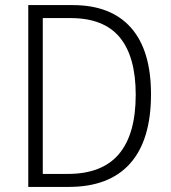

<svg xmlns="http://www.w3.org/2000/svg" viewBox="-20 -734 671 754"><path d="M573 -364Q573 -184 491 -92Q409 0 250 0H91V-714H265Q416 -714 494.5 -625Q573 -536 573 -364ZM513 -362Q513 -511 450.5 -587Q388 -663 257 -663H148V-51H246Q381 -51 447 -129Q513 -207 513 -362Z"/></svg>

Font: Noto Sans Sinhala UI SemiCondensed Light
Style: Regular
Weight: 300
Width: 4
Designer: Jelle Bosma - Monotype Design Team
Foundry: Monotype Imaging Inc.
Version: Version 2.006; ttfautohint (v1.8.4.7-5d5b)